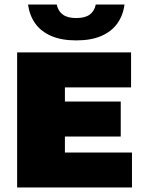

<svg xmlns="http://www.w3.org/2000/svg" viewBox="-20 -826 638 846"><path d="M55.5 0V-595H557.5V-441H266V-154H561.5V0ZM180.5 -224.5V-378.5H512V-224.5ZM316 -648Q250.5 -648 205.2 -667.8Q160 -687.5 135 -723Q110 -758.5 103.5 -806H230Q236 -777 256.8 -761.8Q277.5 -746.5 316 -746.5Q355 -746.5 375.5 -761.8Q396 -777 402 -806H528.5Q522.5 -758.5 497.2 -723Q472 -687.5 427 -667.8Q382 -648 316 -648Z"/></svg>

Font: Encode Sans SC Condensed Thin Black
Style: Regular
Weight: 900
Version: Version 3.002